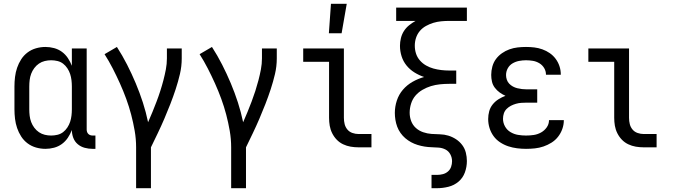

<svg xmlns="http://www.w3.org/2000/svg" viewBox="-20 -775 3540 1010"><path d="M219 8Q194 8 169.5 1Q145 -6 125 -21Q105 -36 91.5 -57Q78 -78 70 -101.5Q62 -125 59 -150Q56 -175 56 -200V-320Q56 -345 59 -370Q62 -395 70 -418.5Q78 -442 91.5 -463Q105 -484 125 -499Q145 -514 169.5 -521Q194 -528 219 -528Q242 -528 264.5 -522Q287 -516 305.5 -502.5Q324 -489 337 -469.5Q350 -450 358 -429V-520H436V-93Q436 -87 438 -81Q440 -75 444.5 -70.5Q449 -66 455 -64Q461 -62 467 -62H482V8H467Q446 8 425.5 2.5Q405 -3 389 -16.5Q373 -30 365.5 -50Q358 -70 358 -91Q350 -70 337 -50.5Q324 -31 305.5 -17.5Q287 -4 264.5 2Q242 8 219 8ZM249 -62Q266 -62 282.5 -66Q299 -70 312 -80Q325 -90 334.5 -104.5Q344 -119 349 -134.5Q354 -150 356 -166.5Q358 -183 358 -200V-320Q358 -337 356 -353.5Q354 -370 349 -385.5Q344 -401 334.5 -415.5Q325 -430 312 -440Q299 -450 282.5 -454Q266 -458 249 -458Q232 -458 215.5 -454Q199 -450 185 -440.5Q171 -431 160.5 -417Q150 -403 144 -387Q138 -371 136 -354Q134 -337 134 -320V-200Q134 -183 136 -166Q138 -149 144 -133Q150 -117 160.5 -103Q171 -89 185 -79.5Q199 -70 215.5 -66Q232 -62 249 -62Z M696 215V0Q696 -44 688.5 -87Q681 -130 670 -172Q659 -214 644 -255Q629 -296 611 -336Q593 -376 573 -415Q553 -454 530 -490L595 -528Q624 -483 648.5 -435Q673 -387 694 -337Q715 -287 731.5 -236Q748 -185 759 -132Q771 -159 782 -186Q793 -213 803.5 -240.5Q814 -268 823 -296Q832 -324 839.5 -352.5Q847 -381 852.5 -410Q858 -439 858 -468V-520H936V-468Q936 -426 926.5 -385.5Q917 -345 904 -305.5Q891 -266 876 -227.5Q861 -189 844.5 -150.5Q828 -112 810 -74.5Q792 -37 774 0V215Z M1196 215V0Q1196 -44 1188.5 -87Q1181 -130 1170 -172Q1159 -214 1144 -255Q1129 -296 1111 -336Q1093 -376 1073 -415Q1053 -454 1030 -490L1095 -528Q1124 -483 1148.5 -435Q1173 -387 1194 -337Q1215 -287 1231.5 -236Q1248 -185 1259 -132Q1271 -159 1282 -186Q1293 -213 1303.5 -240.5Q1314 -268 1323 -296Q1332 -324 1339.5 -352.5Q1347 -381 1352.5 -410Q1358 -439 1358 -468V-520H1436V-468Q1436 -426 1426.5 -385.5Q1417 -345 1404 -305.5Q1391 -266 1376 -227.5Q1361 -189 1344.5 -150.5Q1328 -112 1310 -74.5Q1292 -37 1274 0V215Z M1710 -600 1721 -755H1804L1777 -600ZM1866 0Q1845 0 1824.5 -3.5Q1804 -7 1785 -16Q1766 -25 1751.5 -40Q1737 -55 1727.5 -74Q1718 -93 1714.5 -113.5Q1711 -134 1711 -155V-450H1575V-520H1789V-155Q1789 -138 1793 -122Q1797 -106 1807.5 -93.5Q1818 -81 1834 -75.5Q1850 -70 1866 -70H1934V0Z M2250 215V145H2279Q2295 145 2310 141Q2325 137 2336.5 127Q2348 117 2353 102.5Q2358 88 2358 73Q2358 54 2349 37Q2340 20 2323.5 11.5Q2307 3 2288 1.5Q2269 0 2250.5 -0.5Q2232 -1 2213.5 -4Q2195 -7 2177 -12.5Q2159 -18 2142.5 -27Q2126 -36 2112 -48Q2098 -60 2087 -75.5Q2076 -91 2069.5 -108.5Q2063 -126 2060 -144.5Q2057 -163 2057 -181Q2057 -214 2067.5 -246Q2078 -278 2099.5 -303Q2121 -328 2150 -344.5Q2179 -361 2211 -370Q2184 -379 2160 -394Q2136 -409 2118.5 -430.5Q2101 -452 2092.5 -479Q2084 -506 2084 -534Q2084 -554 2089 -574.5Q2094 -595 2105 -612Q2116 -629 2132 -642Q2148 -655 2166 -665H2064V-735H2436V-665H2343Q2322 -665 2301 -663Q2280 -661 2260 -655Q2240 -649 2221 -638.5Q2202 -628 2188.5 -612Q2175 -596 2168.5 -576Q2162 -556 2162 -535Q2162 -513 2168.5 -493Q2175 -473 2189 -457Q2203 -441 2221.5 -430.5Q2240 -420 2260 -414.5Q2280 -409 2301 -406.5Q2322 -404 2343 -404H2380V-334H2343Q2319 -334 2294.5 -331.5Q2270 -329 2247 -322Q2224 -315 2202.5 -302.5Q2181 -290 2165.5 -272Q2150 -254 2142.5 -230Q2135 -206 2135 -182Q2135 -159 2143 -138Q2151 -117 2167.5 -102Q2184 -87 2206 -79.5Q2228 -72 2250 -70.5Q2272 -69 2294.5 -68.5Q2317 -68 2338.5 -61.5Q2360 -55 2379 -42.5Q2398 -30 2411.5 -12Q2425 6 2430.5 28Q2436 50 2436 72Q2436 103 2425.5 132Q2415 161 2392 180.5Q2369 200 2339 207.5Q2309 215 2279 215Z M2747 8Q2724 8 2700 5Q2676 2 2653.5 -5.5Q2631 -13 2610.5 -26.5Q2590 -40 2576 -59.5Q2562 -79 2555 -102Q2548 -125 2548 -149Q2548 -170 2553.5 -190Q2559 -210 2572 -226Q2585 -242 2602.5 -253Q2620 -264 2639 -271Q2623 -278 2608.5 -288.5Q2594 -299 2583 -313.5Q2572 -328 2568 -345.5Q2564 -363 2564 -381Q2564 -403 2570 -425Q2576 -447 2589 -464.5Q2602 -482 2620.5 -495Q2639 -508 2660 -515.5Q2681 -523 2703 -525.5Q2725 -528 2747 -528Q2769 -528 2790.5 -525.5Q2812 -523 2833 -515.5Q2854 -508 2872 -495.5Q2890 -483 2903 -465.5Q2916 -448 2923 -427Q2930 -406 2930 -384V-382H2852V-383Q2852 -401 2842.5 -417Q2833 -433 2817 -442.5Q2801 -452 2783 -455Q2765 -458 2747 -458Q2729 -458 2710.5 -454.5Q2692 -451 2676 -441.5Q2660 -432 2651 -415.5Q2642 -399 2642 -380Q2642 -368 2646 -356Q2650 -344 2658.5 -335Q2667 -326 2678 -320Q2689 -314 2701 -311Q2713 -308 2725.5 -306.5Q2738 -305 2750 -305H2806V-235H2750Q2736 -235 2722 -234Q2708 -233 2694 -229Q2680 -225 2667.5 -218.5Q2655 -212 2645 -202Q2635 -192 2630.5 -178.5Q2626 -165 2626 -150Q2626 -129 2636.5 -110Q2647 -91 2665.5 -80Q2684 -69 2705 -65.5Q2726 -62 2747 -62Q2768 -62 2788 -65Q2808 -68 2826 -78Q2844 -88 2856 -105Q2868 -122 2868 -143H2946V-142Q2946 -119 2938 -96.5Q2930 -74 2915.5 -55.5Q2901 -37 2881 -24.5Q2861 -12 2839 -4.5Q2817 3 2794 5.5Q2771 8 2747 8Z M3366 0Q3345 0 3324.5 -3.5Q3304 -7 3285 -16Q3266 -25 3251.5 -40Q3237 -55 3227.5 -74Q3218 -93 3214.5 -113.5Q3211 -134 3211 -155V-450H3075V-520H3289V-155Q3289 -138 3293 -122Q3297 -106 3307.5 -93.5Q3318 -81 3334 -75.5Q3350 -70 3366 -70H3434V0Z"/></svg>

Font: Iosevka SS18
Style: Regular
Weight: 400
Monospace: yes
Designer: Belleve Invis
Foundry: Belleve Invis
Version: Version 25.1.1; ttfautohint (v1.8.4)